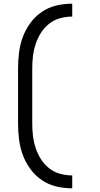

<svg xmlns="http://www.w3.org/2000/svg" viewBox="-20 -861 540 1042"><path d="M372 161Q328 161 285.5 151Q243 141 207 116.5Q171 92 145 56.5Q119 21 104 -19.5Q89 -60 83.5 -103Q78 -146 78 -190V-490Q78 -534 83.5 -577Q89 -620 104 -660.5Q119 -701 145 -736.5Q171 -772 207 -796.5Q243 -821 285.5 -831Q328 -841 372 -841V-771Q338 -771 305.5 -762Q273 -753 246.5 -732Q220 -711 202 -682.5Q184 -654 173.5 -622Q163 -590 159 -557Q155 -524 155 -490V-190Q155 -156 159 -123Q163 -90 173.5 -58Q184 -26 202 2.5Q220 31 246.5 52Q273 73 305.5 82Q338 91 372 91Z"/></svg>

Font: HulyMono
Style: Regular
Weight: 400
Monospace: yes
Designer: Belleve Invis
Foundry: Belleve Invis
Version: Version 33.2.5; ttfautohint (v1.8.4)